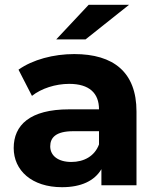

<svg xmlns="http://www.w3.org/2000/svg" viewBox="-20 -771 657 799"><path d="M517 -751H349L214 -607H336ZM289 -546C203 -546 116 -523 57 -481L113 -372C152 -403 211 -422 268 -422C352 -422 392 -383 392 -316H268C104 -316 37 -250 37 -155C37 -62 112 8 238 8C317 8 373 -18 402 -67V0H548V-307C548 -470 453 -546 289 -546ZM277 -97C222 -97 189 -123 189 -162C189 -198 212 -225 285 -225H392V-170C374 -121 329 -97 277 -97Z"/></svg>

Font: Montserrat Lite
Style: Bold
Weight: 700
Designer: Julieta Ulanovsky
Foundry: Julieta Ulanovsky
Version: Version 7.200;PS 007.200;hotconv 1.0.88;makeotf.lib2.5.64775